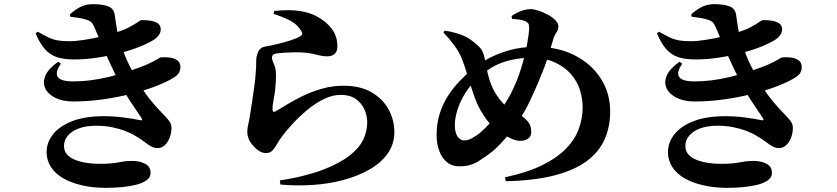

<svg xmlns="http://www.w3.org/2000/svg" viewBox="-20 -838 4040 927"><path d="M490 69Q429 69 376.5 57Q324 45 285.5 23Q247 1 226 -31.5Q205 -64 205 -104Q205 -150 236 -189.5Q267 -229 328.5 -253Q390 -277 482 -277Q531 -277 579.5 -270.5Q628 -264 655 -258Q664 -256 665.5 -258.5Q667 -261 664 -267Q648 -292 619 -334Q590 -376 558 -437Q539 -473 517 -520Q495 -567 474.5 -614.5Q454 -662 439 -699Q430 -721 421.5 -730Q413 -739 390 -745Q377 -749 358 -752Q339 -755 320 -757L317 -768Q340 -790 367.5 -804Q395 -818 428 -818Q474 -818 502 -807.5Q530 -797 534 -766Q536 -753 539 -731Q542 -709 546.5 -685.5Q551 -662 557 -644Q570 -604 581.5 -574.5Q593 -545 607 -517.5Q621 -490 640 -455Q674 -395 704 -358Q734 -321 757.5 -297.5Q781 -274 794.5 -257Q808 -240 808 -222Q808 -195 799 -172.5Q790 -150 775 -136.5Q760 -123 742 -123Q725 -123 711 -130.5Q697 -138 679 -152Q661 -166 630 -184Q612 -195 583.5 -206Q555 -217 519.5 -224Q484 -231 445 -231Q395 -231 360.5 -218Q326 -205 307.5 -183Q289 -161 289 -133Q289 -108 304.5 -91.5Q320 -75 344.5 -65.5Q369 -56 399 -51.5Q429 -47 458 -47Q494 -47 515 -49Q536 -51 551 -54Q566 -57 581 -59Q596 -61 620 -61Q654 -61 680.5 -47.5Q707 -34 707 -3Q707 18 688 32Q669 46 637.5 54Q606 62 567.5 65.5Q529 69 490 69ZM334 -348Q283 -348 247.5 -365.5Q212 -383 198.5 -411.5Q185 -440 199.5 -473.5Q214 -507 261 -540L274 -530Q245 -490 258.5 -467.5Q272 -445 333 -445Q372 -445 414.5 -450Q457 -455 505 -466.5Q553 -478 604 -495Q662 -514 693.5 -528.5Q725 -543 739 -552Q753 -561 757 -561Q778 -563 800 -560Q822 -557 836.5 -546.5Q851 -536 851 -513Q851 -501 845 -488.5Q839 -476 820 -464Q785 -442 731.5 -421.5Q678 -401 612 -384.5Q546 -368 475 -358Q404 -348 334 -348ZM339 -551Q287 -551 253.5 -562.5Q220 -574 196 -601.5Q172 -629 152 -677L162 -685Q192 -668 213.5 -657.5Q235 -647 258.5 -643Q282 -639 315 -639Q345 -639 386.5 -645.5Q428 -652 469 -661.5Q510 -671 539 -681Q581 -694 606.5 -708Q632 -722 645.5 -731.5Q659 -741 664 -741Q686 -741 706.5 -738Q727 -735 741.5 -725.5Q756 -716 756 -696Q756 -684 749 -672Q742 -660 726 -648Q702 -632 659.5 -614.5Q617 -597 563.5 -583Q510 -569 452 -560Q394 -551 339 -551Z M1331 33Q1392 24 1447 10Q1502 -4 1536 -17Q1621 -50 1668 -87Q1715 -124 1734 -164.5Q1753 -205 1753 -247Q1753 -280 1739 -310.5Q1725 -341 1697 -360.5Q1669 -380 1626 -380Q1584 -380 1542 -359Q1500 -338 1462 -306Q1424 -274 1393 -240.5Q1362 -207 1343 -181Q1329 -163 1318.5 -144Q1308 -125 1296 -112Q1284 -99 1264 -99Q1233 -99 1202 -135Q1187 -151 1180.5 -167.5Q1174 -184 1174 -203Q1174 -218 1178.5 -237Q1183 -256 1188 -288Q1192 -309 1197 -345.5Q1202 -382 1207.5 -419Q1213 -456 1214 -479Q1216 -499 1216.5 -512.5Q1217 -526 1217 -546Q1217 -567 1227 -588.5Q1237 -610 1264 -614Q1285 -617 1318 -625Q1351 -633 1382.5 -643Q1414 -653 1430 -663Q1446 -673 1434 -689Q1415 -721 1381 -738.5Q1347 -756 1301 -771L1304 -785Q1380 -793 1430 -784.5Q1480 -776 1511 -758Q1557 -733 1583 -697.5Q1609 -662 1609 -613Q1609 -592 1597 -579Q1585 -566 1559 -566Q1541 -566 1524.5 -570Q1508 -574 1490.5 -578Q1473 -582 1450 -584Q1428 -586 1401 -585.5Q1374 -585 1351.5 -583.5Q1329 -582 1316 -580Q1302 -578 1297.5 -572.5Q1293 -567 1293 -561Q1293 -549 1301.5 -531Q1310 -513 1312 -490Q1313 -468 1312 -450Q1311 -432 1309 -409Q1306 -381 1300.5 -354Q1295 -327 1296 -308Q1297 -293 1309 -300Q1331 -312 1365 -333Q1399 -354 1442.5 -375Q1486 -396 1535.5 -410Q1585 -424 1639 -424Q1721 -424 1775.5 -391.5Q1830 -359 1857 -308Q1884 -257 1884 -202Q1884 -142 1852 -97Q1820 -52 1764.5 -20Q1709 12 1638 31Q1567 50 1489 55Q1411 60 1334 53Z M2418 18Q2526 -5 2598 -40.5Q2670 -76 2713 -120.5Q2756 -165 2774.5 -216Q2793 -267 2793 -320Q2793 -363 2779.5 -405Q2766 -447 2735.5 -481.5Q2705 -516 2657 -537.5Q2609 -559 2540 -559Q2476 -559 2415 -539.5Q2354 -520 2298 -471Q2255 -434 2228 -391Q2201 -348 2188.5 -307.5Q2176 -267 2176 -235Q2176 -198 2189 -179Q2202 -160 2221 -160Q2240 -160 2259.5 -171Q2279 -182 2297 -196Q2321 -217 2347 -245Q2373 -273 2398.5 -308.5Q2424 -344 2445 -383Q2478 -448 2497 -511Q2516 -574 2525 -625Q2534 -676 2535 -704Q2535 -721 2528.5 -727.5Q2522 -734 2510 -738Q2499 -742 2484 -744Q2469 -746 2452 -747L2450 -761Q2476 -778 2499 -786Q2522 -794 2542 -794Q2556 -794 2578.5 -787Q2601 -780 2623.5 -768Q2646 -756 2661 -741Q2676 -726 2676 -710Q2676 -694 2666 -680.5Q2656 -667 2649 -641Q2638 -604 2628 -571.5Q2618 -539 2606 -507.5Q2594 -476 2578 -438.5Q2562 -401 2540 -354Q2514 -298 2479.5 -248Q2445 -198 2412 -161Q2379 -124 2354 -104Q2323 -80 2286.5 -57.5Q2250 -35 2199 -35Q2160 -35 2135.5 -57Q2111 -79 2099.5 -113Q2088 -147 2088 -184Q2088 -243 2103.5 -291Q2119 -339 2144 -377Q2169 -415 2196 -443Q2223 -471 2244 -491Q2278 -521 2325.5 -548.5Q2373 -576 2434 -594Q2495 -612 2567 -612Q2675 -612 2755.5 -570.5Q2836 -529 2881 -458.5Q2926 -388 2926 -300Q2926 -226 2899 -165Q2872 -104 2812.5 -60Q2753 -16 2656.5 9Q2560 34 2422 37ZM2492 -158Q2473 -158 2451.5 -167.5Q2430 -177 2413 -187Q2358 -221 2329.5 -260.5Q2301 -300 2284 -337Q2272 -365 2259.5 -403.5Q2247 -442 2235 -481.5Q2223 -521 2212 -549Q2199 -584 2174.5 -617.5Q2150 -651 2121 -681L2127 -690Q2167 -684 2201.5 -672Q2236 -660 2258 -642Q2279 -627 2295.5 -610Q2312 -593 2319 -561Q2325 -537 2329.5 -510Q2334 -483 2342.5 -455Q2351 -427 2365 -400Q2391 -355 2417 -331Q2443 -307 2476 -291Q2500 -280 2522.5 -258Q2545 -236 2545 -200Q2545 -180 2530 -169Q2515 -158 2492 -158Z M3490 69Q3429 69 3376.5 57Q3324 45 3285.5 23Q3247 1 3226 -31.5Q3205 -64 3205 -104Q3205 -150 3236 -189.5Q3267 -229 3328.5 -253Q3390 -277 3482 -277Q3531 -277 3579.5 -270.5Q3628 -264 3655 -258Q3664 -256 3665.5 -258.5Q3667 -261 3664 -267Q3648 -292 3619 -334Q3590 -376 3558 -437Q3539 -473 3517 -520Q3495 -567 3474.5 -614.5Q3454 -662 3439 -699Q3430 -721 3421.5 -730Q3413 -739 3390 -745Q3377 -749 3358 -752Q3339 -755 3320 -757L3317 -768Q3340 -790 3367.5 -804Q3395 -818 3428 -818Q3474 -818 3502 -807.5Q3530 -797 3534 -766Q3536 -753 3539 -731Q3542 -709 3546.5 -685.5Q3551 -662 3557 -644Q3570 -604 3581.5 -574.5Q3593 -545 3607 -517.5Q3621 -490 3640 -455Q3674 -395 3704 -358Q3734 -321 3757.5 -297.5Q3781 -274 3794.5 -257Q3808 -240 3808 -222Q3808 -195 3799 -172.5Q3790 -150 3775 -136.5Q3760 -123 3742 -123Q3725 -123 3711 -130.5Q3697 -138 3679 -152Q3661 -166 3630 -184Q3612 -195 3583.5 -206Q3555 -217 3519.5 -224Q3484 -231 3445 -231Q3395 -231 3360.5 -218Q3326 -205 3307.5 -183Q3289 -161 3289 -133Q3289 -108 3304.5 -91.5Q3320 -75 3344.5 -65.5Q3369 -56 3399 -51.5Q3429 -47 3458 -47Q3494 -47 3515 -49Q3536 -51 3551 -54Q3566 -57 3581 -59Q3596 -61 3620 -61Q3654 -61 3680.5 -47.5Q3707 -34 3707 -3Q3707 18 3688 32Q3669 46 3637.5 54Q3606 62 3567.5 65.5Q3529 69 3490 69ZM3334 -348Q3283 -348 3247.5 -365.5Q3212 -383 3198.5 -411.5Q3185 -440 3199.5 -473.5Q3214 -507 3261 -540L3274 -530Q3245 -490 3258.5 -467.5Q3272 -445 3333 -445Q3372 -445 3414.5 -450Q3457 -455 3505 -466.5Q3553 -478 3604 -495Q3662 -514 3693.5 -528.5Q3725 -543 3739 -552Q3753 -561 3757 -561Q3778 -563 3800 -560Q3822 -557 3836.5 -546.5Q3851 -536 3851 -513Q3851 -501 3845 -488.5Q3839 -476 3820 -464Q3785 -442 3731.5 -421.5Q3678 -401 3612 -384.5Q3546 -368 3475 -358Q3404 -348 3334 -348ZM3339 -551Q3287 -551 3253.5 -562.5Q3220 -574 3196 -601.5Q3172 -629 3152 -677L3162 -685Q3192 -668 3213.5 -657.5Q3235 -647 3258.5 -643Q3282 -639 3315 -639Q3345 -639 3386.5 -645.5Q3428 -652 3469 -661.5Q3510 -671 3539 -681Q3581 -694 3606.5 -708Q3632 -722 3645.5 -731.5Q3659 -741 3664 -741Q3686 -741 3706.5 -738Q3727 -735 3741.5 -725.5Q3756 -716 3756 -696Q3756 -684 3749 -672Q3742 -660 3726 -648Q3702 -632 3659.5 -614.5Q3617 -597 3563.5 -583Q3510 -569 3452 -560Q3394 -551 3339 -551Z"/></svg>

Font: Noto Serif JP ExtraBold
Style: Regular
Weight: 800
Designer: Ryoko NISHIZUKA 西塚涼子 (kana & ideographs); Frank Grießhammer (Latin, Greek & Cyrillic); Wenlong ZHANG 张文龙 (bopomofo); San
Foundry: Adobe
Version: Version 2.003-H1;hotconv 1.1.1;makeotfexe 2.6.0